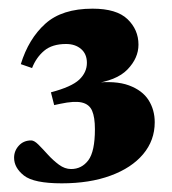

<svg xmlns="http://www.w3.org/2000/svg" viewBox="-20 -736 396 443"><path d="M122.5 -313Q58 -313 35.2 -331Q12.5 -349 12.5 -372Q12.5 -388 23.5 -400Q34.5 -412 52 -412Q59 -412 68.8 -402.2Q78.5 -392.5 90.5 -379.2Q102.5 -366 116 -356Q129.5 -346 144 -346Q168.5 -346 183.8 -366.2Q199 -386.5 199 -438Q199 -465.5 192.5 -480.5Q186 -495.5 168.8 -499.5Q151.5 -503.5 119 -496.5L105 -493.5L97.5 -523Q145 -535.5 162.8 -552.2Q180.5 -569 180.5 -591Q180.5 -611.5 167 -623Q153.5 -634.5 132.5 -634.5Q100.5 -634.5 82 -619Q63.5 -603.5 54 -579L28 -588Q46 -646.5 84.5 -681.2Q123 -716 193.5 -716Q249 -716 274.2 -691.8Q299.5 -667.5 299.5 -633Q299.5 -602 274.2 -575.8Q249 -549.5 192 -542.5L195.5 -544.5Q246.5 -550.5 277.5 -539Q308.5 -527.5 322.8 -505Q337 -482.5 337 -454Q337 -412 310.2 -380.2Q283.5 -348.5 235.2 -330.8Q187 -313 122.5 -313Z"/></svg>

Font: Newsreader 60pt ExtraBold
Style: Regular
Weight: 800
Designer: Hugues Gentile
Foundry: Production Type
Version: Version 1.003